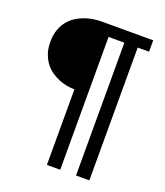

<svg xmlns="http://www.w3.org/2000/svg" viewBox="-132 -803 765 892"><g transform="rotate(20 250.0 -356.5)"><path d="M415 -656.7V0H349.1V-656.7H271V0H205.1V-373.5Q188.5 -373.5 168.5 -377Q148.4 -380.4 128.4 -388.4Q108.4 -396.5 89.6 -409.4Q70.8 -422.4 56.4 -441.2Q42 -460 33.2 -485.4Q24.4 -510.7 24.4 -543.5Q24.4 -576.2 33.2 -601.6Q42 -627 56.6 -645.8Q71.3 -664.6 90.6 -677.5Q109.9 -690.4 131.1 -698.2Q152.3 -706.1 174.1 -709.5Q195.8 -712.9 214.8 -712.9H471.2V-656.7Z"/></g></svg>

Font: Andika Phon
Style: Regular
Weight: 400
Designer: Victor Gaultney, Annie Olsen, Julie Remington, Don Collingsworth, Eric Hays, Becca Hirsbrunner
Foundry: SIL International
Version: Version 5.000